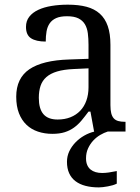

<svg xmlns="http://www.w3.org/2000/svg" viewBox="-20 -566 603 826"><path d="M147 -145Q147 -98.1 166.7 -75Q186.5 -51.8 228 -51.8Q258.3 -51.8 283 -61.5Q307.6 -71.3 325 -89.4Q342.3 -107.4 351.6 -133.3Q360.8 -159.2 360.8 -190.9V-272L296.9 -269Q254.4 -267.1 225.8 -258.5Q197.3 -250 179.7 -234.6Q162.1 -219.2 154.5 -196.8Q147 -174.3 147 -145ZM268.1 -496.1Q239.3 -496.1 221.4 -488Q203.6 -480 193.6 -465.3Q183.6 -450.7 180.2 -430.7Q176.8 -410.6 176.8 -387.2Q135.3 -387.2 113.5 -401.4Q91.8 -415.5 91.8 -450.2Q91.8 -476.1 106 -494.1Q120.1 -512.2 144.8 -523.7Q169.4 -535.2 202.1 -540.5Q234.9 -545.9 272 -545.9Q317.9 -545.9 352.1 -536.9Q386.2 -527.8 409.2 -507.3Q432.1 -486.8 443.6 -453.9Q455.1 -420.9 455.1 -373V-113.8Q455.1 -92.8 458.5 -79.1Q461.9 -65.4 469.2 -57.1Q476.6 -48.8 488.5 -45.4Q500.5 -42 517.1 -42H520V0H384.8L369.1 -85.9H360.8Q345.2 -64.9 330.6 -47.4Q315.9 -29.8 298.3 -17.1Q280.8 -4.4 258.5 2.7Q236.3 9.8 205.1 9.8Q171.9 9.8 143.3 0.2Q114.7 -9.3 94 -29.1Q73.2 -48.8 61.5 -78.9Q49.8 -108.9 49.8 -149.9Q49.8 -229.5 106.4 -268.1Q163.1 -306.6 277.8 -310.1L360.8 -313V-373Q360.8 -399.9 357.9 -422.6Q355 -445.3 345.2 -461.7Q335.4 -478 317.1 -487.1Q298.8 -496.1 268.1 -496.1ZM268.1 129.9Q268.1 106.4 277.8 85.4Q287.6 64.5 304.2 47.1Q320.8 29.8 342 17.6Q363.3 5.4 386.2 0H443.4Q427.7 4.9 411.1 14.6Q394.5 24.4 381.1 38.8Q367.7 53.2 358.9 72.3Q350.1 91.3 350.1 115.2Q350.1 131.8 355.2 143.8Q360.4 155.8 369.6 163.3Q378.9 170.9 391.6 174.6Q404.3 178.2 419.4 178.2Q432.6 178.2 448.2 176Q463.9 173.8 482.4 169.9V224.1Q474.6 228 464.6 231Q454.6 233.9 443.8 235.8Q433.1 237.8 423.1 239Q413.1 240.2 405.3 240.2Q373.5 240.2 348.1 233.6Q322.8 227.1 304.9 213.6Q287.1 200.2 277.6 179.4Q268.1 158.7 268.1 129.9Z"/></svg>

Font: Noto Serif
Style: Regular
Weight: 400
Designer: Monotype Design team
Foundry: Monotype Imaging Inc.
Version: Version 1.02